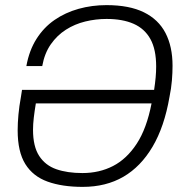

<svg xmlns="http://www.w3.org/2000/svg" viewBox="-20 -718 712 750"><path d="M303 12Q223 12 166 -8.5Q109 -29 79 -77Q49 -125 49 -209Q49 -237 52 -270Q55 -303 62 -341L66 -367H582Q586 -393 588 -415.5Q590 -438 590 -458Q590 -525 567.5 -565.5Q545 -606 502 -625Q459 -644 396 -644Q354 -644 313 -634Q272 -624 237.5 -602Q203 -580 178.5 -545Q154 -510 145 -460H83Q94 -521 122.5 -566Q151 -611 193 -640Q235 -669 287 -683.5Q339 -698 396 -698Q485 -698 542 -670Q599 -642 626.5 -589Q654 -536 654 -461Q654 -434 651.5 -403.5Q649 -373 642 -339Q622 -223 576 -145Q530 -67 462 -27.5Q394 12 303 12ZM302 -42Q368 -42 421.5 -69.5Q475 -97 514 -156.5Q553 -216 572 -314H120Q115 -284 112 -258.5Q109 -233 109 -211Q109 -146 133 -109Q157 -72 200 -57Q243 -42 302 -42Z"/></svg>

Font: Archivo SemiCondensed ExtraLight
Style: Italic
Weight: 250
Width: 4
Italic angle: -10°
Designer: Hector Gatti
Foundry: Omnibus-Type
Version: Version 2.001